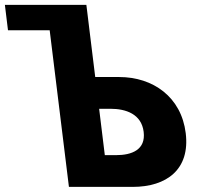

<svg xmlns="http://www.w3.org/2000/svg" viewBox="-49 -752 853 771"><path d="M227.8 -1.5 150.5 -630.5H-16.9L-29.4 -732.5H297.8L301.5 -702.8L310.3 -630.5L333.4 -442.7H429.4C566.3 -442.7 679.1 -361.9 696.8 -217.4C714.7 -72 620.5 -1.5 483.6 -1.5ZM349.1 -315.2 371.9 -129H417C479.9 -129 536.8 -150.2 527.9 -222.5C519.1 -293.9 457 -315.2 394.1 -315.2Z"/></svg>

Font: Hussar
Style: BdOpOblOne
Weight: 700
Foundry: Cannot Into Space Fonts
Version: Version 2.00